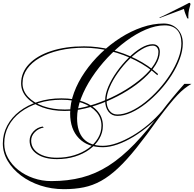

<svg xmlns="http://www.w3.org/2000/svg" viewBox="-140 -1036 1371 1355"><path d="M316 -253Q228 -253 158.5 -278.5Q89 -304 49 -348Q9 -392 9 -448Q9 -525 65 -584Q121 -643 221.5 -676Q322 -709 453 -709Q548 -709 642.5 -685.5Q737 -662 822.5 -618.5Q908 -575 975 -514L971 -505Q904 -565 819 -608.5Q734 -652 640.5 -675.5Q547 -699 453 -699Q359 -699 279.5 -680.5Q200 -662 141.5 -628.5Q83 -595 51 -549Q19 -503 19 -448Q19 -395 58 -353Q97 -311 164.5 -287Q232 -263 317 -263Q385 -263 460 -281.5Q535 -300 609 -331.5Q683 -363 749.5 -404Q816 -445 867.5 -490.5Q919 -536 948.5 -582Q978 -628 978 -670Q978 -690 967 -702Q956 -714 938 -714Q903 -714 859.5 -687.5Q816 -661 772.5 -618Q729 -575 692.5 -523.5Q656 -472 634 -420.5Q612 -369 612 -328Q612 -282 632.5 -255Q653 -228 688 -228Q732 -228 782.5 -251Q833 -274 883.5 -314Q934 -354 980 -405Q1026 -456 1062 -512.5Q1098 -569 1119 -625Q1140 -681 1140 -730Q1140 -792 1110 -824.5Q1080 -857 1022 -857Q959 -857 889.5 -827.5Q820 -798 750.5 -746.5Q681 -695 619 -629Q557 -563 508.5 -489.5Q460 -416 432 -342.5Q404 -269 404 -202Q404 -106 450 -56.5Q496 -7 586 -7Q631 -7 685 -26Q739 -45 796 -78.5Q853 -112 907 -157.5Q961 -203 1006 -256H1017Q972 -201 916.5 -154Q861 -107 803 -71.5Q745 -36 689 -16.5Q633 3 586 3Q478 3 416.5 -60.5Q355 -124 355 -236Q355 -308 382.5 -382.5Q410 -457 459 -528Q508 -599 572.5 -661Q637 -723 711 -770Q785 -817 862.5 -843.5Q940 -870 1015 -870Q1075 -870 1112.5 -831Q1150 -792 1150 -730Q1150 -679 1129 -621.5Q1108 -564 1071.5 -506.5Q1035 -449 988 -397.5Q941 -346 889.5 -305.5Q838 -265 786 -241.5Q734 -218 688 -218Q649 -218 625.5 -248Q602 -278 602 -328Q602 -372 624.5 -424.5Q647 -477 684.5 -530Q722 -583 766.5 -627Q811 -671 855.5 -697.5Q900 -724 937 -724Q961 -724 974.5 -710Q988 -696 988 -670Q988 -626 958.5 -578.5Q929 -531 877 -484Q825 -437 758 -395.5Q691 -354 615.5 -322Q540 -290 463.5 -271.5Q387 -253 316 -253ZM-110 -23Q-110 31 -83.5 79Q-57 127 -11 163.5Q35 200 95.5 221Q156 242 223 242Q339 242 437.5 216.5Q536 191 627 133Q718 75 810 -20.5Q902 -116 1005 -255Q1035 -295 1074.5 -343Q1114 -391 1161 -444H1211Q1185 -429 1161.5 -410.5Q1138 -392 1112.5 -365Q1087 -338 1054.5 -298Q1022 -258 977 -198Q891 -77 822 9Q753 95 692.5 151.5Q632 208 573.5 240.5Q515 273 451.5 286Q388 299 311 299Q224 299 146 273.5Q68 248 8.5 203Q-51 158 -85.5 100Q-120 42 -120 -23Q-120 -91 -89 -149.5Q-58 -208 -2 -251Q54 -294 129.5 -318Q205 -342 294 -342Q382 -342 447.5 -318Q513 -294 549.5 -250.5Q586 -207 586 -149Q586 -100 561 -57Q536 -14 491.5 18.5Q447 51 388.5 69Q330 87 262 87Q174 87 121.5 51.5Q69 16 69 -43Q69 -79 95.5 -108Q122 -137 161 -143L169 -136Q132 -130 106 -103.5Q80 -77 80 -44Q80 11 129.5 44Q179 77 262 77Q327 77 384 59.5Q441 42 484 11Q527 -20 551.5 -61Q576 -102 576 -149Q576 -204 540.5 -245Q505 -286 442 -309Q379 -332 294 -332Q207 -332 133.5 -309Q60 -286 5 -244.5Q-50 -203 -80 -146.5Q-110 -90 -110 -23ZM987 -909 986 -913Q1001 -918 1031.5 -933.5Q1062 -949 1096.5 -966Q1131 -983 1158.5 -997Q1186 -1011 1195 -1016Q1204 -1016 1204 -1005Q1199 -990 1194 -967.5Q1189 -945 1189 -924Q1189 -920 1189 -916Q1189 -912 1190 -907Q1190 -905 1186 -905Q1184 -905 1181 -908Q1174 -924 1168 -939.5Q1162 -955 1158 -973Z"/></svg>

Font: Ballet 24pt
Style: Regular
Weight: 400
Designer: Maximiliano R. Sproviero
Foundry: Omnibus-Type
Version: Version 1.100